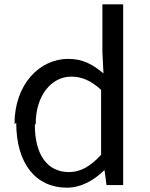

<svg xmlns="http://www.w3.org/2000/svg" viewBox="-20 -826 691 887"><path d="M55 -259C55 -68 147 41 289 41C357 41 416 5 461 -39H463L472 29H549V-806H453V-586L458 -487C407 -529 363 -554 295 -554C164 -554 47 -438 47 -253ZM145 -254C145 -384 217 -472 309 -472C356 -472 399 -455 447 -411V-111C399 -58 352 -31 299 -31C198 -31 141 -112 141 -249Z"/></svg>

Font: GenEiGothic-pro-Regular
Style: Regular
Weight: 400
Designer: Ryoko NISHIZUKA (kana & ideographs); Paul D. Hunt (Latin, Greek & Cyrillic); Wenlong ZHANG (bopomofo); Sandoll Communica
Foundry: Adobe Systems Incorporated; o_tamon
Version: Version 1.000.140830